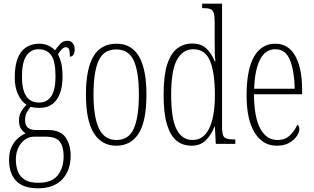

<svg xmlns="http://www.w3.org/2000/svg" viewBox="-20 -780 1700 1041"><path d="M186 241Q104 241 66.5 199.5Q29 158 29 88Q29 45 43 16Q57 -13 78 -31Q99 -49 119 -57Q105 -65 94 -81.5Q83 -98 83 -127Q83 -155 95.5 -176Q108 -197 124 -212Q96 -229 78 -268Q60 -307 60 -358Q60 -454 95 -498.5Q130 -543 194 -543Q221 -543 243 -532.5Q265 -522 278 -507Q291 -525 306.5 -542Q322 -559 345 -559Q365 -559 375 -545Q385 -531 385 -513Q385 -495 378.5 -484Q372 -473 359 -473Q359 -499 355 -511.5Q351 -524 337 -524Q328 -524 318 -515.5Q308 -507 294 -486Q305 -466 312 -438Q319 -410 319 -363Q319 -285 287.5 -240Q256 -195 194 -195Q183 -195 169 -196.5Q155 -198 146 -201Q135 -188 125.5 -171Q116 -154 116 -128Q116 -99 132 -87Q148 -75 177 -75H240Q308 -75 335.5 -35Q363 5 363 64Q363 145 317 193Q271 241 186 241ZM191 -224Q281 -224 281 -365Q281 -447 258 -480Q235 -513 189 -513Q147 -513 123 -477.5Q99 -442 99 -364Q99 -224 191 -224ZM187 211Q262 211 293.5 170Q325 129 325 67Q325 16 304.5 -11.5Q284 -39 228 -39H166Q124 -39 95 -3.5Q66 32 66 86Q66 121 77 149.5Q88 178 114.5 194.5Q141 211 187 211Z M610 10Q532 10 489 -57.5Q446 -125 446 -267Q446 -406 486.5 -474.5Q527 -543 612 -543Q774 -543 774 -267Q774 -123 732 -56.5Q690 10 610 10ZM611 -21Q679 -21 706 -84Q733 -147 733 -267Q733 -390 705.5 -451Q678 -512 610 -512Q542 -512 514.5 -451Q487 -390 487 -267Q487 -146 516.5 -83.5Q546 -21 611 -21Z M1018 10Q971 10 937.5 -17Q904 -44 885.5 -104.5Q867 -165 867 -267Q867 -370 886.5 -430.5Q906 -491 941 -517.5Q976 -544 1022 -544Q1070 -544 1098.5 -517.5Q1127 -491 1144 -448H1148Q1145 -471 1144.5 -496Q1144 -521 1144 -548V-655Q1144 -692 1139 -709Q1134 -726 1120.5 -731Q1107 -736 1081 -736H1076V-760H1184V-91Q1184 -47 1196.5 -35.5Q1209 -24 1247 -24H1256V0H1150L1145 -94H1143Q1125 -47 1095 -18.5Q1065 10 1018 10ZM1024 -21Q1084 -21 1114.5 -84.5Q1145 -148 1145 -265Q1145 -385 1119 -449Q1093 -513 1028 -513Q971 -513 939.5 -456Q908 -399 908 -265Q908 -136 937.5 -78.5Q967 -21 1024 -21Z M1481 10Q1404 10 1360.5 -61Q1317 -132 1317 -262Q1317 -403 1357.5 -473Q1398 -543 1473 -543Q1544 -543 1581 -476.5Q1618 -410 1618 -294V-269H1357Q1358 -143 1391.5 -82Q1425 -21 1484 -21Q1527 -21 1553 -47Q1579 -73 1592 -104Q1596 -102 1599.5 -96.5Q1603 -91 1603 -80Q1603 -63 1589 -42Q1575 -21 1548 -5.5Q1521 10 1481 10ZM1578 -299Q1576 -394 1552.5 -453.5Q1529 -513 1473 -513Q1417 -513 1389 -455.5Q1361 -398 1358 -299Z"/></svg>

Font: Noto Serif Myanmar ExtraCondensed ExtraLight
Style: Regular
Weight: 200
Width: 2
Designer: Ben Mitchell and the Monotype Design Team
Foundry: Monotype Imaging Inc.
Version: Version 2.106; ttfautohint (v1.8.4.7-5d5b)